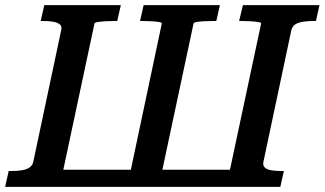

<svg xmlns="http://www.w3.org/2000/svg" viewBox="-44 -730 1268 750"><path d="M879 0H128L144 -67H895ZM-24 0 -10 -62H1Q24 -62 42 -65Q60 -68 71.5 -76Q83 -84 86 -98L195 -612Q199 -627 190 -634.5Q181 -642 164.5 -645Q148 -648 126 -648H115L129 -710H428L414 -648H405Q388 -648 369.5 -647Q351 -646 338.5 -644Q326 -642 325 -638L189 0ZM1051 0H840L976 -638Q977 -642 964.5 -644Q952 -646 934.5 -647Q917 -648 899 -648H890L905 -710H1204L1190 -648H1179Q1157 -648 1138.5 -645Q1120 -642 1109 -634.5Q1098 -627 1094 -612L985 -98Q982 -84 990 -76Q998 -68 1015 -65Q1032 -62 1054 -62H1065ZM576 0H453L588 -638Q589 -642 577 -644Q565 -646 547.5 -647Q530 -648 512 -648H503L517 -710H815L801 -648H791Q769 -648 751.5 -647Q734 -646 723.5 -644Q713 -642 712 -638Z"/></svg>

Font: Roboto Serif Medium
Style: Italic
Weight: 500
Italic angle: -10°
Designer: Greg Gazdowicz
Foundry: Commercial Type
Version: Version 1.008